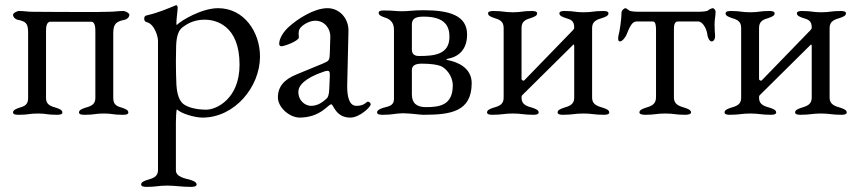

<svg xmlns="http://www.w3.org/2000/svg" viewBox="-20 -446 3355 751"><path d="M337 -361C353 -361 353 -334 353 -323V-62C353 -35 332 -30 312 -24C301 -20 289 -16 289 -6C289 3 304 3 312 3C351 3 351 -2 386 -2C421 -2 420 3 459 3C468 3 482 3 482 -6C482 -16 470 -20 459 -24C439 -30 423 -35 423 -62V-316C423 -355 436 -362 469 -369C475 -370 486 -378 486 -388C486 -396 468 -403 464 -403C439 -403 429 -400 406 -400C384 -399 344 -399 300 -399C211 -399 109 -400 107 -400C84 -400 78 -403 53 -403C49 -403 31 -396 31 -388C31 -378 42 -370 48 -369C81 -362 90 -356 90 -317V-62C90 -35 74 -30 54 -24C43 -20 31 -16 31 -6C31 3 46 3 54 3C93 3 93 -2 128 -2C163 -2 162 3 201 3C210 3 224 3 224 -6C224 -16 212 -20 201 -24C181 -30 160 -35 160 -62V-323C160 -334 160 -361 177 -361Z M787 -17C743 -17 709 -28 694 -42C675 -60 671 -97 670 -115C669 -136 668 -171 668 -205C668 -229 669 -252 669 -269C671 -310 680 -329 695 -340C720 -359 747 -369 781 -369C824 -369 917 -347 917 -193C917 -59 826 -17 787 -17ZM598 220C598 247 575 252 555 258C544 262 532 266 532 276C532 284 546 285 553 285C592 285 598 280 633 280C668 280 688 285 727 285C735 285 749 284 749 276C749 266 737 262 726 258C706 252 668 247 668 220V33C668 27 669 -18 672 -18C692 0 744 14 772 14C898 14 997 -106 997 -225C997 -319 936 -414 833 -414C770 -414 690 -367 671 -348C670 -349 670 -353 670 -357C670 -373 675 -405 675 -417C675 -421 672 -426 669 -426C668 -426 668 -425 667 -425C635 -412 602 -397 551 -385C547 -384 544 -379 544 -373C544 -367 547 -361 552 -360C585 -353 598 -302 598 -287Z M1374 -32C1345 -32 1338 -70 1338 -109L1343 -325C1344 -374 1308 -414 1261 -414C1208 -414 1143 -371 1112 -343C1087 -321 1072 -295 1072 -274C1072 -271 1074 -265 1080 -265C1093 -265 1149 -286 1149 -300C1149 -305 1148 -309 1148 -314C1148 -321 1149 -328 1152 -333C1160 -347 1189 -365 1213 -365C1249 -365 1273 -335 1272 -301L1270 -237C1269 -210 1268 -208 1242 -197L1140 -155C1091 -135 1067 -107 1067 -65C1067 -26 1112 14 1153 14C1235 13 1263 -38 1276 -38C1284 -38 1293 14 1350 14C1388 14 1430 -29 1430 -37C1430 -45 1420 -52 1414 -46C1403 -36 1392 -32 1374 -32ZM1147 -87C1147 -110 1170 -140 1247 -166C1252 -168 1258 -169 1261 -169C1269 -169 1271 -163 1270 -148L1268 -99C1267 -74 1263 -65 1256 -59C1240 -45 1222 -32 1196 -32C1177 -32 1147 -49 1147 -87Z M1630 -197C1665 -197 1690 -193 1703 -188C1722 -181 1751 -151 1751 -112C1751 -34 1699 -27 1646 -27C1609 -27 1591 -43 1591 -77V-172C1591 -192 1609 -197 1630 -197ZM1553 -402C1522 -402 1523 -405 1484 -405C1479 -405 1461 -406 1461 -396C1461 -386 1473 -382 1484 -378C1504 -372 1521 -360 1521 -330V-59C1521 -31 1498 -30 1478 -24C1467 -20 1455 -16 1455 -6C1455 3 1470 3 1478 3C1517 3 1521 -2 1555 -3C1585 -3 1622 3 1636 3C1743 3 1825 -9 1825 -121C1825 -181 1769 -204 1731 -211C1723 -213 1725 -215 1731 -216C1775 -224 1807 -253 1807 -311C1807 -386 1737 -406 1637 -406C1596 -406 1580 -402 1553 -402ZM1620 -227C1612 -227 1591 -227 1591 -252V-348C1591 -369 1599 -381 1637 -381C1723 -381 1738 -341 1738 -302C1738 -232 1677 -227 1620 -227Z M2226 -339C2226 -332 2224 -333 2221 -328L2030 -131C2028 -129 2020 -132 2020 -137V-337C2020 -364 2038 -370 2058 -376C2069 -380 2081 -384 2081 -394C2081 -402 2068 -403 2061 -403C2021 -403 2021 -398 1986 -398C1951 -398 1949 -403 1909 -403C1902 -403 1889 -402 1889 -394C1889 -384 1901 -380 1912 -376C1932 -370 1950 -364 1950 -337V-63C1950 -35 1928 -30 1908 -24C1897 -20 1885 -16 1885 -6C1885 2 1898 3 1905 3C1945 3 1951 -2 1986 -2C2021 -2 2027 3 2067 3C2074 3 2087 2 2087 -6C2087 -16 2075 -20 2064 -24C2044 -30 2020 -35 2020 -63C2020 -69 2020 -71 2023 -74L2222 -271C2224 -273 2226 -271 2226 -266V-63C2226 -36 2204 -30 2184 -24C2173 -20 2161 -16 2161 -6C2161 2 2174 3 2181 3C2221 3 2227 -2 2262 -2C2297 -2 2303 3 2343 3C2350 3 2363 2 2363 -6C2363 -16 2351 -20 2340 -24C2320 -30 2296 -36 2296 -63V-337C2296 -364 2317 -370 2337 -376C2348 -380 2360 -384 2360 -394C2360 -402 2348 -403 2340 -403C2300 -403 2298 -398 2263 -398C2228 -398 2228 -403 2188 -403C2180 -403 2168 -402 2168 -394C2168 -384 2180 -380 2191 -376C2211 -370 2226 -366 2226 -339Z M2706 -400H2484C2467 -400 2446 -401 2441 -405C2435 -410 2429 -414 2426 -414C2422 -414 2411 -406 2411 -396C2411 -371 2404 -324 2399 -306C2398 -303 2398 -299 2398 -295C2398 -289 2399 -284 2405 -284C2415 -284 2427 -302 2430 -309C2443 -341 2452 -362 2470 -362H2534C2545 -362 2546 -342 2546 -330V-65C2546 -36 2524 -30 2504 -24C2493 -20 2481 -16 2481 -6C2481 2 2497 3 2504 3C2543 3 2547 -2 2582 -2C2617 -2 2621 3 2660 3C2667 3 2683 2 2683 -6C2683 -16 2671 -20 2660 -24C2640 -30 2616 -36 2616 -64V-330C2616 -343 2617 -362 2631 -362H2711C2729 -362 2745 -332 2747 -309C2748 -301 2754 -284 2764 -284C2773 -284 2778 -297 2777 -306C2776 -320 2775 -336 2775 -352C2775 -369 2779 -385 2779 -399C2779 -408 2772 -414 2768 -414C2765 -414 2755 -410 2749 -405C2744 -401 2723 -400 2706 -400Z M3155 -339C3155 -332 3153 -333 3150 -328L2959 -131C2957 -129 2949 -132 2949 -137V-337C2949 -364 2967 -370 2987 -376C2998 -380 3010 -384 3010 -394C3010 -402 2997 -403 2990 -403C2950 -403 2950 -398 2915 -398C2880 -398 2878 -403 2838 -403C2831 -403 2818 -402 2818 -394C2818 -384 2830 -380 2841 -376C2861 -370 2879 -364 2879 -337V-63C2879 -35 2857 -30 2837 -24C2826 -20 2814 -16 2814 -6C2814 2 2827 3 2834 3C2874 3 2880 -2 2915 -2C2950 -2 2956 3 2996 3C3003 3 3016 2 3016 -6C3016 -16 3004 -20 2993 -24C2973 -30 2949 -35 2949 -63C2949 -69 2949 -71 2952 -74L3151 -271C3153 -273 3155 -271 3155 -266V-63C3155 -36 3133 -30 3113 -24C3102 -20 3090 -16 3090 -6C3090 2 3103 3 3110 3C3150 3 3156 -2 3191 -2C3226 -2 3232 3 3272 3C3279 3 3292 2 3292 -6C3292 -16 3280 -20 3269 -24C3249 -30 3225 -36 3225 -63V-337C3225 -364 3246 -370 3266 -376C3277 -380 3289 -384 3289 -394C3289 -402 3277 -403 3269 -403C3229 -403 3227 -398 3192 -398C3157 -398 3157 -403 3117 -403C3109 -403 3097 -402 3097 -394C3097 -384 3109 -380 3120 -376C3140 -370 3155 -366 3155 -339Z"/></svg>

Font: EB Garamond 12
Style: Regular
Weight: 400
Version: Version 0.016+